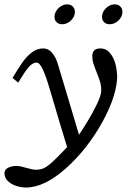

<svg xmlns="http://www.w3.org/2000/svg" viewBox="-70 -654 589 868"><path d="M347.2 -399.4Q347.2 -383.3 351.8 -368.4Q356.4 -353.5 365.7 -330.1Q376.5 -303.7 382.1 -285.2Q387.7 -266.6 387.7 -245.1Q387.7 -223.6 368.4 -183.6Q349.1 -143.6 325.4 -104.7Q301.8 -65.9 287.1 -44.9Q278.3 -72.8 240.7 -200.7L190.9 -366.7Q181.6 -396.5 165 -415.8Q148.4 -435.1 125.5 -435.1Q97.7 -435.1 74.5 -417.5Q51.3 -399.9 32.5 -373.5Q13.7 -347.2 -13.2 -301.8L12.2 -280.3Q15.6 -284.7 22.5 -296.9Q42 -329.6 59.6 -350.3Q77.1 -371.1 95.7 -371.1Q108.9 -371.1 123.5 -340.1Q138.2 -309.1 156.2 -246.6Q172.9 -188.5 199 -102.3Q225.1 -16.1 233.4 11.2Q189.9 57.1 167.5 77.6Q145 98.1 129.4 105.7Q113.8 113.3 94.2 113.3Q84 113.3 73.5 111.1Q63 108.9 47.4 104.5Q20.5 96.2 5.4 96.2Q-17.6 96.2 -33.7 104.5Q-49.8 112.8 -49.8 128.9Q-49.8 149.9 -34.4 164.6Q-19 179.2 3.4 186.5Q25.9 193.8 46.9 193.8Q130.9 193.8 228.3 106.7Q325.7 19.5 392.8 -102.3Q460 -224.1 460 -315.4L459 -314.5Q459 -337.4 451.7 -365.5Q444.3 -393.6 427.2 -414.3Q410.2 -435.1 383.3 -435.1Q347.2 -435.1 347.2 -399.4ZM211.4 -544.4Q225.1 -544.4 238.5 -552.2Q252 -560.1 260.3 -573Q268.6 -585.9 268.6 -600.1Q268.6 -614.7 259 -624.5Q249.5 -634.3 233.9 -634.3Q219.7 -634.3 206.3 -626.2Q192.9 -618.2 184.6 -605Q176.3 -591.8 176.3 -577.6Q176.3 -563 185.8 -553.7Q195.3 -544.4 211.4 -544.4ZM425.8 -544.4Q439.9 -544.4 453.4 -552.2Q466.8 -560.1 475.1 -573Q483.4 -585.9 483.4 -600.1Q483.4 -615.2 473.9 -624.8Q464.4 -634.3 448.2 -634.3Q434.1 -634.3 420.9 -626.2Q407.7 -618.2 399.4 -605Q391.1 -591.8 391.1 -577.6Q391.1 -563 400.6 -553.7Q410.2 -544.4 425.8 -544.4Z"/></svg>

Font: Radley
Style: Italic
Weight: 400
Italic angle: -12°
Designer: Vernon Adams
Foundry: Vernon Adams
Version: Version 1.003; ttfautohint (v1.6)